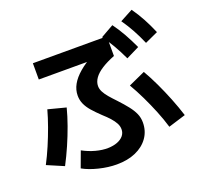

<svg xmlns="http://www.w3.org/2000/svg" viewBox="-153 -1021 1305 1257"><g transform="rotate(-20 500.0 -392.5)"><path d="M453 67Q394 67 329.8 51.3Q265.7 35.6 220.7 10.3L261.7 -100.6Q304.3 -77.3 350 -65Q395.7 -52.6 435.7 -53.6Q473 -54.6 500.7 -65.3Q528.4 -76 544.1 -95Q559.7 -114 559.7 -139.3Q559.7 -161.3 548.7 -181.8Q537.7 -202.3 518.2 -224.2Q498.7 -246 471.4 -270.4Q437 -303 413.2 -330.3Q389.4 -357.7 377.2 -385.2Q365 -412.7 365 -443.7Q365 -483.7 385.5 -520.5Q406 -557.4 447.1 -592.5Q488.1 -627.7 550.8 -661.7L571.4 -630.4H162V-743.7H676.9V-607Q623.3 -586 586.3 -562.3Q549.3 -538.7 530.4 -512Q511.6 -485.3 511.6 -457Q511.6 -436.7 522.1 -416.3Q532.6 -396 551.8 -373.3Q571 -350.7 597.3 -323.3Q633 -285.3 657.1 -254.5Q681.3 -223.7 693.8 -195.2Q706.3 -166.7 706.3 -133.7Q706.3 -74 674.3 -28.5Q642.3 17 585.5 42Q528.7 67 453 67ZM13.7 -88.3Q40.7 -139.7 65.7 -198.2Q90.7 -256.7 112 -316Q133.3 -375.3 147.7 -428L271 -396Q256.6 -340 234.8 -279.2Q213 -218.3 186.3 -157Q159.6 -95.7 129.6 -38.7ZM859.4 -47.4Q842.4 -104.7 818.4 -163.7Q794.4 -222.7 766.7 -280.4Q739 -338 709 -389.3L825 -442Q854.6 -391 882.8 -331.2Q911 -271.3 936 -208.7Q961 -146 980.3 -84.7ZM754.4 -562.4Q729.1 -616.7 703.4 -661Q677.7 -705.4 646.1 -749L736 -800Q769 -755 795 -708.3Q821 -661.7 846 -607.7ZM903.7 -615.7Q880 -670.7 855.2 -715.7Q830.4 -760.7 800 -804L889 -851.7Q921.7 -805.3 946.8 -758.5Q972 -711.7 995 -657.4Z"/></g></svg>

Font: M PLUS 1 Thin
Style: Regular
Weight: 100
Designer: Coji Morishita
Foundry: UNDERFOREST DESIGN
Version: Version 1.001